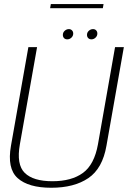

<svg xmlns="http://www.w3.org/2000/svg" viewBox="-20 -902 632 927"><path d="M227.5 4.5Q338 4.5 406.5 -42Q475 -88.5 494 -198.5L578 -674.5H535.5L453 -205.5Q435.5 -107.5 380.5 -67.2Q325.5 -27 233 -27Q140.5 -27 99.5 -67.2Q58.5 -107.5 76 -205.5L159 -674.5H117L33 -198.5Q13.5 -88.5 65.2 -42Q117 4.5 227.5 4.5ZM305 -712Q316 -712 324.8 -720.2Q333.5 -728.5 333.5 -740Q333.5 -749.5 327.5 -755.5Q321.5 -761.5 312.5 -761.5Q301.5 -761.5 292.5 -753.5Q283.5 -745.5 283.5 -733.5Q283.5 -724 289.2 -718Q295 -712 305 -712ZM421.5 -712Q432.5 -712 441.2 -720.2Q450 -728.5 450 -740Q450 -749.5 444.2 -755.5Q438.5 -761.5 429 -761.5Q418 -761.5 409 -753.5Q400 -745.5 400 -733.5Q400 -724 406 -718Q412 -712 421.5 -712ZM222 -862.5H476.5L480 -882.5H225.5Z"/></svg>

Font: Anybody UltraCondensed Thin ExtraLight
Style: Italic
Weight: 250
Italic angle: -10°
Version: Version 1.111